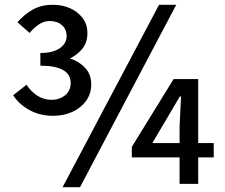

<svg xmlns="http://www.w3.org/2000/svg" viewBox="-20 -770 943 804"><path d="M203 -285Q148 -285 104.5 -308.5Q61 -332 35 -371L91 -415Q111 -385 137.5 -368.5Q164 -352 196 -352Q229 -352 252.5 -371Q276 -390 276 -423Q276 -459 243.5 -477Q211 -495 149 -495V-548Q201 -548 230 -568Q259 -588 259 -619Q259 -647 239.5 -664.5Q220 -682 188 -682Q164 -682 142.5 -667.5Q121 -653 104 -632L53 -677Q83 -711 118.5 -730.5Q154 -750 201 -750Q241 -750 273.5 -735.5Q306 -721 326 -694.5Q346 -668 346 -631Q346 -593 326 -567.5Q306 -542 273 -525Q310 -514 336 -486.5Q362 -459 362 -417Q362 -377 340 -347Q318 -317 282 -301Q246 -285 203 -285ZM242 14 646 -750H718L315 14ZM732 0V-240L738 -366H733L680 -276L618 -171H875V-111H532V-155L707 -439H810V0Z"/></svg>

Font: Noto Sans KR Medium
Style: Regular
Weight: 500
Designer: Ryoko NISHIZUKA  (kana, bopomofo & ideographs); Paul D. Hunt (Latin, Greek & Cyrillic); Sandoll Communications , Soo-you
Foundry: Adobe
Version: Version 2.004-H2;hotconv 1.0.118;makeotfexe 2.5.65603